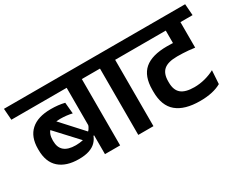

<svg xmlns="http://www.w3.org/2000/svg" viewBox="-112 -995 1673 1365"><g transform="rotate(-30 725.0 -313.0)"><path d="M564 -577H439.5V0H564ZM402 -544.5H661L654 -638H394.5ZM-14.5 -544.5H582.5L575.5 -638H-21.5ZM162.5 -370.5 378 -137.5 431.5 -182.5 226 -408ZM45.5 -262.5Q45.5 -162.5 102.5 -112Q159.5 -61.5 263 -61.5Q313.5 -61.5 348 -73.2Q382.5 -85 403.2 -106Q424 -127 434 -154H448L442.5 -246Q431 -204 394 -181Q357 -158 291 -158Q230 -158 198.5 -184.5Q167 -211 167 -265V-270.5Q167 -325 196.8 -350.8Q226.5 -376.5 288 -376.5Q314 -376.5 338.5 -373.8Q363 -371 386 -365.5L377.5 -457.5Q351.5 -464 324 -467Q296.5 -470 265 -470Q158 -470 101.8 -419.2Q45.5 -368.5 45.5 -271Z M837.5 0V-577H713V0ZM934.5 -544.5 927.5 -638H615.5L623.5 -544.5Z M1209 -544.5H1462.5L1455.5 -638H1202ZM1373.5 -577H1253.5V-471.5L1373.5 -471ZM900.5 -544.5H1473L1466 -638H893.5ZM1253 -372.5 1373.5 -338.5V-578.5H1253ZM1389.5 -26.5 1396.5 -136.5Q1361 -117 1317.2 -105.5Q1273.5 -94 1229 -94Q1156 -94 1121.8 -122.5Q1087.5 -151 1087.5 -214V-224Q1087.5 -287 1121.5 -316Q1155.5 -345 1231.5 -345Q1255 -345 1277.2 -344Q1299.5 -343 1323 -341Q1346.5 -339 1373.5 -335V-428.5Q1326.5 -436.5 1286.2 -440Q1246 -443.5 1204.5 -443.5Q1080.5 -443.5 1020 -391.8Q959.5 -340 959.5 -227V-212.5Q959.5 -96.5 1024.8 -42.5Q1090 11.5 1215.5 11.5Q1270 11.5 1313.8 1.8Q1357.5 -8 1389.5 -26.5Z"/></g></svg>

Font: Anek Devanagari Medium SemiBold
Style: Regular
Weight: 600
Version: Version 1.003